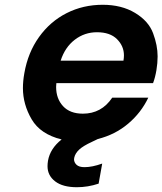

<svg xmlns="http://www.w3.org/2000/svg" viewBox="-20 -583 680 804"><path d="M635 -289Q630 -259 621 -235H216Q215 -227 215 -219Q215 -170 244 -138.5Q273 -107 327 -107Q405 -107 450 -174H601Q571 -111 516.5 -65Q462 -19 390 -1L365 11Q328 28 311.5 43.5Q295 59 291 77Q290 81 290 84Q290 97 300.5 107Q311 117 334 117Q366 117 408 102L393 186Q348 201 302 201Q243 201 211 176.5Q179 152 179 113Q179 102 181 90Q190 39 238 1Q149 -21 112.5 -83.5Q76 -146 76 -214Q76 -244 82 -277Q97 -363 143.5 -428Q190 -493 259 -528Q328 -563 410 -563Q489 -563 545.5 -529Q602 -495 621 -444Q640 -393 640 -347Q640 -319 635 -289ZM497 -329Q499 -341 499 -351Q499 -390 470 -419Q441 -448 386 -448Q334 -448 293 -416.5Q252 -385 234 -329Z"/></svg>

Font: Fz Poppins SemBd
Style: Italic
Weight: 600
Italic angle: -10°
Designer: Ninad Kale (Devanagari), Jonny Pinhorn (Latin)
Foundry: Indian Type Foundry
Version: Vit hóa bi Vntype.Com & FontZin.Com